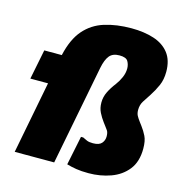

<svg xmlns="http://www.w3.org/2000/svg" viewBox="-113 -882 959 996"><g transform="rotate(15 366.0 -384.0)"><path d="M32 -388 64 -548H158Q178 -637 221 -686.5Q264 -736 328 -756Q392 -776 472 -776Q540 -776 592.5 -759Q645 -742 674.5 -704Q704 -666 704 -604Q704 -562 689.5 -529.5Q675 -497 656 -468Q640 -444 627 -423.5Q614 -403 614 -376Q614 -358 620.5 -345.5Q627 -333 640 -316L652 -300Q668 -279 680 -254.5Q692 -230 692 -188Q692 -118 658 -75Q624 -32 568.5 -12Q513 8 450 8Q411 8 383.5 3.5Q356 -1 332 -8L364 -164H376Q388 -158 399.5 -153Q411 -148 432 -148Q465 -148 478.5 -163.5Q492 -179 492 -200Q492 -221 485 -231.5Q478 -242 470 -252L458 -268Q443 -288 431.5 -311Q420 -334 420 -364Q420 -394 433.5 -421.5Q447 -449 468 -476Q483 -496 493.5 -520Q504 -544 504 -568Q504 -589 494 -606.5Q484 -624 448 -624Q412 -624 394.5 -602.5Q377 -581 368 -536L264 0H52L127 -388Z"/></g></svg>

Font: Kufam Black
Style: Italic
Weight: 900
Italic angle: -11°
Designer: Artur Schmal
Foundry: Original Type
Version: Version 1.301; ttfautohint (v1.8.3)